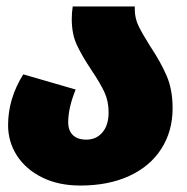

<svg xmlns="http://www.w3.org/2000/svg" viewBox="-20 -554 580 594"><path d="M229 20H228Q161 20 110.5 -5Q60 -30 32.5 -72.5Q5 -115 5 -167Q5 -249 52 -324L214 -277Q191 -220 191 -176Q191 -150 205.5 -136Q220 -122 247 -122Q278 -122 297 -144.5Q316 -167 316 -206Q316 -241 303 -269Q290 -297 263 -337Q233 -382 217.5 -415.5Q202 -449 202 -495Q202 -515 205 -534H397V-525Q397 -498 408.5 -474Q420 -450 444 -412Q478 -361 496 -318.5Q514 -276 514 -219Q514 -148 479 -93.5Q444 -39 379.5 -9.5Q315 20 229 20Z"/></svg>

Font: FiraGO Heavy
Style: Italic
Weight: 900
Italic angle: -8°
Designer: bBox Type GmbH
Foundry: bBox Type GmbH
Version: Version 1.001